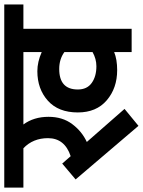

<svg xmlns="http://www.w3.org/2000/svg" viewBox="62 -714 654 878"><g transform="rotate(-90 389.0 -275.0)"><path d="M696.2 -495V0H590V-80Q556.2 -66.2 507.5 -66.2Q425 -66.2 369.4 -113.8Q313.8 -161.2 313.8 -246.2Q313.8 -335 367.5 -383.1Q421.2 -431.2 502.5 -431.2Q545 -431.2 590 -411.2V-495H258.8Q293.8 -447.5 293.8 -380Q293.8 -316.2 260.6 -271.9Q227.5 -227.5 178.8 -205L330 -32.5L252.5 31.2L7.5 -256.2L80 -317.5L113.8 -278.8Q196.2 -306.2 196.2 -382.5Q196.2 -451.2 150 -495H-30V-582.5H807.5V-495ZM590 -178.8V-307.5Q557.5 -331.2 512.5 -331.2Q418.8 -331.2 418.8 -246.2Q418.8 -203.8 448.8 -182.5Q478.8 -161.2 525 -161.2Q558.8 -161.2 590 -178.8Z"/></g></svg>

Font: Cambay
Style: Bold
Weight: 700
Designer: Pooja Saxena
Foundry: Pooja Saxena
Version: Version 1.096;PS 001.096;hotconv 1.0.70;makeotf.lib2.5.58329